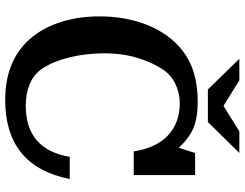

<svg xmlns="http://www.w3.org/2000/svg" viewBox="-121 -809 940 738"><g transform="rotate(90 349.0 -440.0)"><path d="M377 -661Q339 -661 304.5 -645Q270 -629 249 -599Q222 -560 203.5 -501.5Q185 -443 185 -372Q185 -301 200 -239Q215 -177 242 -135Q264 -101 301.5 -85Q339 -69 386 -69Q554 -69 583 -238H668Q619 10 364 10Q226 10 144 -70Q95 -118 69 -191Q43 -264 43 -353Q43 -454 76 -536Q109 -618 169 -667Q245 -730 370 -730Q432 -730 471 -714Q510 -698 548 -657L568 -720H653V-484H562Q548 -572 499.5 -616.5Q451 -661 377 -661ZM449 -769 568 -890H485L387 -829L289 -890H206L324 -769Z"/></g></svg>

Font: Domine
Style: Regular
Weight: 400
Designer: Pablo Impallari, Rodrigo Fuenzalida, Brenda Gallo
Foundry: Pablo Impallari, Rodrigo Fuenzalida, Brenda Gallo
Version: Version 2.000;September 19, 2022;FontCreator 14.0.0.2877 64-